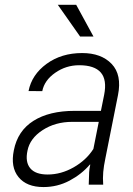

<svg xmlns="http://www.w3.org/2000/svg" viewBox="-20 -755 545 785"><path d="M342.8 0Q343.8 -37.6 344.5 -51Q345.2 -64.5 349.1 -82L347.7 -82.5Q313.5 -42.5 264.2 -16.4Q214.8 9.8 157.7 9.8Q88.9 9.8 55.7 -31Q22.5 -71.8 36.6 -140.6Q52.2 -220.2 116.9 -261Q181.6 -301.8 285.6 -301.8H392.6L405.8 -367.2Q418 -428.7 392.1 -458.5Q366.2 -488.3 303.7 -488.3Q250 -488.3 205.8 -457.5Q161.6 -426.8 152.8 -382.3L96.7 -382.8Q109.9 -449.7 170.4 -493.9Q231 -538.1 315.9 -538.1Q394 -538.1 436.5 -493.7Q479 -449.2 462.4 -366.2L410.6 -106.4Q404.3 -76.7 402.1 -51.8Q399.9 -26.9 401.9 0ZM174.8 -41.5Q229.5 -41.5 281 -70.8Q332.5 -100.1 361.8 -146L383.8 -256.8H275.4Q206.1 -256.8 154.1 -222.9Q102.1 -189 92.3 -138.7Q82.5 -92.3 103.8 -66.9Q125 -41.5 174.8 -41.5ZM362.3 -605.5H307.6L216.3 -735.4H291.5Z"/></svg>

Font: Franko
Style: Light Italic
Weight: 300
Designer: Google
Version: Version 1.200310; 2013